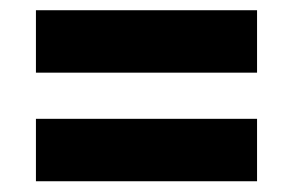

<svg xmlns="http://www.w3.org/2000/svg" viewBox="-20 -492 558 366"><path d="M48.5 -146.5V-265.5H470V-146.5ZM48.5 -353.5V-472.5H470V-353.5Z"/></svg>

Font: Anek Latin
Style: Bold
Weight: 700
Designer: Yesha Goshar
Foundry: Ek Type
Version: Version 1.003